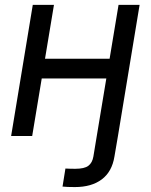

<svg xmlns="http://www.w3.org/2000/svg" viewBox="-20 -549 608 775"><path d="M282.2 206.1Q265.6 206.1 253.4 205.6Q241.2 205.1 232.4 204.1L244.1 131.3Q252 131.8 264.6 132.1Q277.3 132.3 284.2 132.3Q320.3 132.3 336.4 120.4Q352.5 108.4 356.9 83L370.6 0H456.1L441.9 83Q432.1 144 390.9 175Q349.6 206.1 282.2 206.1ZM441.4 -312 428.7 -232.4H128.4L141.6 -312ZM197.8 -529.3 109.9 0H24.9L112.3 -529.3ZM543.5 -529.3 456.1 0H370.6L458.5 -529.3Z"/></svg>

Font: Inter 24pt
Style: Italic
Weight: 400
Italic angle: -9.3988°
Designer: Rasmus Andersson
Foundry: rsms
Version: Version 4.001;git-66647c0bb